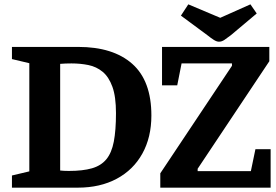

<svg xmlns="http://www.w3.org/2000/svg" viewBox="-20 -864 1272 884"><path d="M35 0V-56L115 -75V-573L35 -592V-648H340Q501 -648 589 -570Q677 -492 677 -332Q677 -232 635.5 -157Q594 -82 517.5 -41Q441 0 338 0ZM297 -77Q361 -77 403 -89Q445 -101 469.5 -130.5Q494 -160 504 -212Q514 -264 514 -343Q514 -419 497.5 -464.5Q481 -510 452.5 -533.5Q424 -557 387 -564.5Q350 -572 309 -572Q295 -572 281.5 -571.5Q268 -571 257 -570V-79Q264 -78 275.5 -77.5Q287 -77 297 -77ZM718 0V-66L1048 -561V-572H816L796 -471H726V-648H1220V-582L890 -87V-76H1135L1156 -177H1226V0ZM988 -672Q978 -672 965 -680Q952 -688 936 -701L813 -792L847 -844L994 -782L1133 -844L1162 -802L1043 -702Q1026 -689 1013.5 -680.5Q1001 -672 988 -672Z"/></svg>

Font: Faustina Light
Style: Bold
Weight: 700
Version: Version 1.200